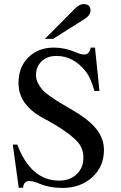

<svg xmlns="http://www.w3.org/2000/svg" viewBox="-20 -910 596 944"><path d="M201 -719 348 -867Q371 -890 390 -890Q425 -890 425 -858Q425 -835 395 -816L241 -719ZM469 -463H444Q427 -525 403 -557Q342 -635 258 -635Q212 -635 184.5 -608.5Q157 -582 157 -540Q157 -520 167 -501Q177 -482 188.5 -468.5Q200 -455 229 -435Q258 -415 276 -404.5Q294 -394 336 -369Q417 -322 454 -275.5Q491 -229 491 -173Q491 -90 433 -38Q375 14 287 14Q222 14 169 -9Q143 -20 122 -20Q110 -20 102 -11Q94 -2 94 13H72L43 -199H65Q132 -22 271 -22Q324 -22 357 -53.5Q390 -85 390 -134Q390 -181 361 -213Q313 -265 193 -329Q71 -394 71 -501Q71 -581 120 -628.5Q169 -676 245 -676Q298 -676 350 -654Q377 -642 394 -642Q420 -642 426 -676H447Z"/></svg>

Font: STIX MathJax Latin
Style: Regular
Weight: 400
Designer: MicroPress Inc., with final additions and corrections provided by Coen Hoffman, Elsevier (retired)
Version: Version 1.1.1